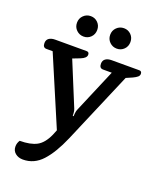

<svg xmlns="http://www.w3.org/2000/svg" viewBox="-165 -788 917 1114"><g transform="rotate(20 293.5 -231.5)"><path d="M137 -627Q137 -654 155.5 -672Q174 -690 200 -690Q226 -690 244 -672Q262 -654 262 -627Q262 -600 244 -582Q226 -564 200 -564Q174 -564 155.5 -582Q137 -600 137 -627ZM342 -627Q342 -654 360.5 -672Q379 -690 405 -690Q431 -690 449 -672Q467 -654 467 -627Q467 -600 449 -582Q431 -564 405 -564Q379 -564 360.5 -582Q342 -600 342 -627ZM47 170Q47 149 59 131Q125 131 163.5 110.5Q202 90 228 32L241 0L61 -423H23Q0 -423 0 -451Q0 -471 14 -481Q28 -491 52 -491H246Q262 -491 262 -474Q262 -453 226 -439L182 -422L293 -152Q297 -143 298 -128.5Q299 -114 299 -110H304Q304 -115 305.5 -129Q307 -143 311 -152L426 -423H372Q349 -423 349 -451Q349 -471 363 -481Q377 -491 401 -491H571Q587 -491 587 -474Q587 -463 577.5 -455Q568 -447 551 -439L512 -422L324 19Q281 119 231.5 173Q182 227 113 227Q85 227 66 211.5Q47 196 47 170Z"/></g></svg>

Font: Maitree SemiBold
Style: Regular
Weight: 600
Designer: CadsonDemak Team
Foundry: CadsonDemak
Version: Version 1.001